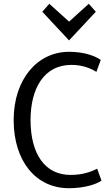

<svg xmlns="http://www.w3.org/2000/svg" viewBox="-20 -978 589 1012"><path d="M240 -958 344 -864 448 -958 485 -916 344 -765 203 -916ZM515 -26C488 -7 426 14 343 14C169 14 52 -129 52 -345C52 -559 176 -705 344 -705C428 -705 485 -681 511 -662L488 -599C460 -617 415 -636 357 -636C208 -636 141 -506 141 -346C141 -166 217 -56 352 -56C416 -56 462 -73 492 -89Z"/></svg>

Font: Repo Regular
Style: Regular
Weight: 400
Designer: Stefan Peev
Foundry: Context Ltd
Version: Version 1.502